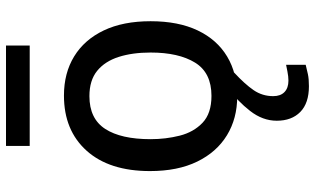

<svg xmlns="http://www.w3.org/2000/svg" viewBox="-230 -590 1075 656"><g transform="rotate(-90 308.0 -261.5)"><path d="M307 11Q232 11 174.5 -24Q117 -59 84.5 -125.5Q52 -192 52 -287Q52 -426 121.5 -503.5Q191 -581 310 -581Q387 -581 444 -546Q501 -511 532.5 -445Q564 -379 564 -285Q564 -190 532.5 -124Q501 -58 443.5 -23.5Q386 11 307 11ZM309 -77Q388 -77 422.5 -133Q457 -189 457 -285Q457 -347 442 -394Q427 -441 394.5 -467.5Q362 -494 308 -494Q231 -494 196 -440Q161 -386 161 -285Q161 -233 173 -185.5Q185 -138 217 -107.5Q249 -77 309 -77ZM342 256Q284 256 254 226.5Q224 197 224 146Q224 98 257.5 55Q291 12 333 -18L389 0Q349 37 328.5 67Q308 97 308 134Q308 159 322 172.5Q336 186 361 186Q375 186 392.5 182.5Q410 179 415 178V245Q399 249 383 252.5Q367 256 342 256ZM138 -698V-779H481V-698Z"/></g></svg>

Font: Menbere
Style: Regular
Weight: 400
Designer: Aleme Tadesse
Foundry: Sorkin Type Co
Version: Version 1.000